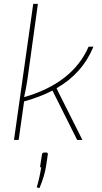

<svg xmlns="http://www.w3.org/2000/svg" viewBox="-20 -720 527 988"><path d="M436 -480H461Q404 -342 271 -266Q275 -257 283.5 -240Q292 -223 296 -215L404 0H377L250 -254Q189 -222 104 -198L76 0H52L151 -700H175L121 -310Q114 -263 104 -220Q354 -292 436 -480ZM208 65H219Q227 65 226 75L217 135Q209 187 183 248L169 244Q183 198 192 142Q185 142 187 133L196 75Q197 65 208 65Z"/></svg>

Font: Exo 2.0 Thin
Style: Italic
Weight: 250
Italic angle: -8°
Designer: Natanael Gama
Version: Version 1.001;PS 001.001;hotconv 1.0.70;makeotf.lib2.5.58329